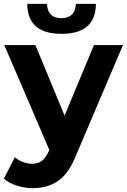

<svg xmlns="http://www.w3.org/2000/svg" viewBox="-22 -771 656 993"><path d="M614 -538 371 33Q334 126 279.5 164Q225 202 148 202Q106 202 65 189Q24 176 -2 153L55 42Q73 58 96.5 67Q120 76 143 76Q175 76 195 60.5Q215 45 231 9L233 4L0 -538H161L312 -173L464 -538ZM119 -751H221Q222 -716 240.5 -696.5Q259 -677 295 -677Q331 -677 350.5 -696.5Q370 -716 370 -751H474Q473 -596 296 -596Q120 -596 119 -751Z"/></svg>

Font: CMG Sans
Style: Bold
Weight: 700
Designer: Julieta Ulanovsky
Foundry: Julieta Ulanovsky
Version: Version 7.200